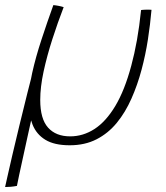

<svg xmlns="http://www.w3.org/2000/svg" viewBox="-43 -550 652 754"><path d="M-23 184.5Q-21 176 -13.5 142Q-6 108 6 56.8Q18 5.5 33 -56.5Q48 -118.5 64.5 -184.5Q81 -250.5 98 -313L140 -327Q123 -263.5 110.8 -214Q98.5 -164.5 88 -116.8Q77.5 -69 64.5 -10.5Q57 24.5 48 65Q39 105.5 32.2 137.5Q25.5 169.5 23.5 180Q11 182.5 -1 183.5Q-13 184.5 -23 184.5ZM511 -510.5Q513.5 -511 519 -511.5Q524.5 -512 530.5 -512Q536 -512 543 -512Q550 -512 552 -511.5Q547 -454.5 537.8 -394.5Q528.5 -334.5 513 -276.5Q497 -216.5 473.2 -162.8Q449.5 -109 415.8 -67.8Q382 -26.5 336.2 -3Q290.5 20.5 230.5 20.5Q170.5 20.5 135.2 -1Q100 -22.5 84.8 -60.8Q69.5 -99 69.5 -148.5Q69.5 -201.5 83.5 -264Q97.5 -326.5 119.8 -394.2Q142 -462 166.5 -530Q171 -529.5 176.5 -528.8Q182 -528 187 -527Q192.5 -526 197.2 -524.8Q202 -523.5 207 -522Q183.5 -461 162.5 -395.8Q141.5 -330.5 128.2 -269.2Q115 -208 115 -157.5Q115 -83 145.8 -48.8Q176.5 -14.5 232.5 -14.5Q283.5 -14.5 328.2 -43.5Q373 -72.5 409.8 -133.8Q446.5 -195 472.5 -292Q485 -338 494.8 -392.5Q504.5 -447 511 -510.5Z"/></svg>

Font: Grandstander Thin Thin
Style: Italic
Weight: 250
Italic angle: -15°
Version: Version 1.200